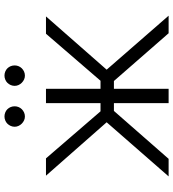

<svg xmlns="http://www.w3.org/2000/svg" viewBox="22 -792 770 854"><g transform="rotate(-90 407.0 -365.0)"><path d="M290.1 -275.6 52.6 -545.5H129.6L338.8 -302.9H375.4V-545.5H438.9V-302.9H474.8L683.9 -545.5H761L524.1 -275.6L764.2 0H686.1L473.7 -243.3H438.9V0H375.4V-243.3H340.6L127.5 0H49.4ZM452.1 -684.7Q452.1 -694.2 455.8 -702.6Q459.5 -710.9 465.7 -717.2Q471.9 -723.4 480.3 -726.7Q488.6 -730.1 497.5 -730.1Q507.1 -730.1 515.4 -726.7Q523.8 -723.4 530 -717.2Q536.2 -710.9 539.6 -702.6Q543 -694.2 543 -684.7Q543 -675.8 539.6 -667.4Q536.2 -659.1 530 -652.9Q523.8 -646.7 515.4 -642.9Q507.1 -639.2 497.5 -639.2Q488.6 -639.2 480.5 -642.9Q472.3 -646.7 465.9 -653.1Q459.5 -659.4 455.8 -667.6Q452.1 -675.8 452.1 -684.7ZM270.2 -684.7Q270.2 -694.2 274 -702.6Q277.7 -710.9 283.9 -717.2Q290.1 -723.4 298.5 -726.7Q306.8 -730.1 315.7 -730.1Q325.3 -730.1 333.6 -726.7Q342 -723.4 348.2 -717.2Q354.4 -710.9 357.8 -702.6Q361.2 -694.2 361.2 -684.7Q361.2 -675.8 357.8 -667.4Q354.4 -659.1 348.2 -652.9Q342 -646.7 333.6 -642.9Q325.3 -639.2 315.7 -639.2Q306.8 -639.2 298.7 -642.9Q290.5 -646.7 284.1 -653.1Q277.7 -659.4 274 -667.6Q270.2 -675.8 270.2 -684.7Z"/></g></svg>

Font: Inter P Light
Style: Regular
Weight: 300
Designer: Rasmus Andersson
Foundry: rsms
Version: Version 3.018;git-588b23468